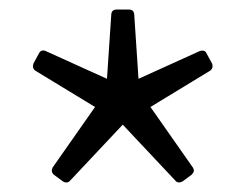

<svg xmlns="http://www.w3.org/2000/svg" viewBox="-20 -754 514 402"><path d="M93 -388Q86 -394 90 -403L179 -530L54 -606Q47 -611 50 -621L62 -643Q64 -647 68 -648Q72 -649 76 -647L204 -589L213 -724Q214 -734 224 -734H250Q260 -734 261 -724L270 -589L398 -647Q400 -648 404 -648Q410 -648 412 -643L424 -621Q425 -619 425 -615Q425 -610 420 -606L295 -530L384 -403Q386 -399 386 -397Q386 -393 381 -388L362 -374Q358 -372 355 -372Q350 -372 347 -376L237 -493L127 -376Q121 -369 112 -374Z"/></svg>

Font: LINE Seed Sans TH
Style: Regular
Weight: 400
Designer: Dalton Maag Ltd | Thai characters by Cadson Demak Co.,Ltd.
Foundry: Dalton Maag Ltd
Version: Version 1.002